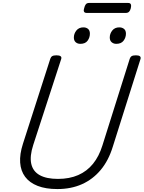

<svg xmlns="http://www.w3.org/2000/svg" viewBox="-20 -1266 976 1305"><path d="M370 19Q291 19 236 -2.5Q181 -24 151 -64Q121 -104 117 -161Q113 -218 136 -289L322 -867Q326 -879 335 -884.5Q344 -890 364 -890Q383 -890 391.5 -884Q400 -878 396 -865L206 -281Q181 -204 192.5 -152.5Q204 -101 250 -75.5Q296 -50 374 -50Q452 -50 511.5 -76Q571 -102 612 -152.5Q653 -203 676 -277L862 -867Q866 -879 875 -884.5Q884 -890 904 -890Q942 -890 935 -865L747 -270Q718 -175 664.5 -111Q611 -47 537 -14Q463 19 370 19ZM526 -968Q507 -968 494.5 -979Q482 -990 482 -1011Q482 -1037 499 -1058.5Q516 -1080 547 -1080Q566 -1080 578.5 -1069.5Q591 -1059 591 -1037Q591 -1011 575.5 -989.5Q560 -968 526 -968ZM770 -968Q752 -968 739 -979Q726 -990 726 -1011Q726 -1037 743 -1058.5Q760 -1080 791 -1080Q810 -1080 823 -1069.5Q836 -1059 836 -1037Q836 -1011 820 -989.5Q804 -968 770 -968ZM570 -1178Q555 -1178 551 -1187Q547 -1196 552 -1210Q556 -1228 563.5 -1237Q571 -1246 586 -1246H850Q866 -1246 869.5 -1236Q873 -1226 869 -1210Q865 -1194 857 -1186Q849 -1178 834 -1178Z"/></svg>

Font: Playwrite DK Loopet Light
Style: Regular
Weight: 300
Version: Version 1.003